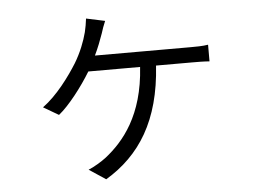

<svg xmlns="http://www.w3.org/2000/svg" viewBox="-50 -674 1099 816"><g transform="rotate(-5 500.0 -266.0)"><path d="M425 -593 345 -610C343 -591 339 -570 335 -553C325 -514 307 -468 281 -425C248 -372 192 -295 130 -250L195 -212C239 -247 297 -322 335 -385H556C543 -179 454 -75 377 -14C358 1 321 23 300 31L371 78C518 -10 609 -151 624 -385H776C796 -385 827 -385 852 -383V-454C829 -450 797 -450 776 -450H369C384 -481 397 -515 406 -541C411 -558 417 -574 425 -593Z"/></g></svg>

Font: Noto Sans KR DemiLight
Style: Regular
Weight: 350
Designer: Ryoko NISHIZUKA 西塚涼子 (kana, bopomofo & ideographs); Paul D. Hunt (Latin, Greek & Cyrillic); Sandoll Communications 산돌커뮤니
Foundry: Adobe
Version: Version 2.004;hotconv 1.0.118;makeotfexe 2.5.65603